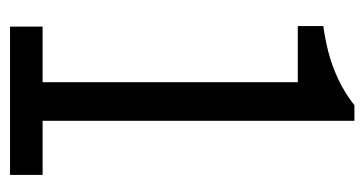

<svg xmlns="http://www.w3.org/2000/svg" viewBox="-192 -535 727 383"><g transform="rotate(90 171.5 -343.5)"><path d="M33 0V-65H144V-574H32V-625Q56 -628 83.5 -635Q111 -642 138.5 -655Q166 -668 190 -687H221V-65H329V0Z"/></g></svg>

Font: Archivo ExtraCondensed
Style: Regular
Weight: 400
Width: 2
Designer: Hector Gatti
Foundry: Omnibus-Type
Version: Version 2.001